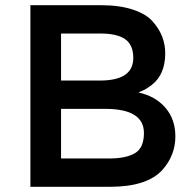

<svg xmlns="http://www.w3.org/2000/svg" viewBox="-20 -719 746 739"><path d="M403 0H97V-699H369Q440 -699 491.5 -682Q543 -665 568 -636Q616 -582 616 -514Q616 -432 564 -392Q545 -378 538 -374.5Q531 -371 513 -363Q578 -349 616.5 -304.5Q655 -260 655 -194Q655 -121 605 -65Q546 0 403 0ZM215 -409H365Q493 -409 493 -496Q493 -546 462 -568Q431 -590 366 -590H215ZM215 -109H400Q465 -109 499.5 -129.5Q534 -150 534 -207Q534 -300 385 -300H215Z"/></svg>

Font: Montreal
Style: Regular
Weight: 400
Designer: Julieta Ulanovsky, usr_local_share
Foundry: Julieta Ulanovsky, usr_local_share
Version: Version 2.001